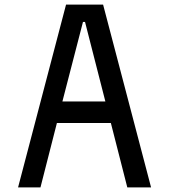

<svg xmlns="http://www.w3.org/2000/svg" viewBox="-20 -820 740 840"><path d="M59 0 269 -800H431L641 0H537L465 -282H229L157 0ZM343 -724 253 -376H441L352 -724Z"/></svg>

Font: Martian Mono Light
Style: Regular
Weight: 300
Monospace: yes
Designer: Roman Shamin
Foundry: Evil Martians
Version: Version 1.000; ttfautohint (v1.8.4.7-5d5b)